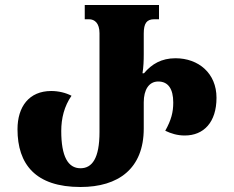

<svg xmlns="http://www.w3.org/2000/svg" viewBox="-20 -734 934 768"><path d="M302 14C453 14 555 -59 555 -220V-325C555 -374 575 -408 613 -408C653 -408 673 -378 673 -324C673 -285 665 -254 641 -211C664 -200 689 -192 719 -192C795 -192 846 -245 846 -343C846 -441 774 -501 682 -501C626 -501 587 -478 556 -441H550C554 -466 555 -491 555 -518V-600C555 -641 567 -657 597 -657H616V-714H319V-657H336C359 -657 378 -641 378 -601V-206C378 -100 348 -61 302 -61C252 -61 225 -108 225 -210C225 -261 237 -309 266 -351C243 -363 214 -370 185 -370C96 -370 50 -307 50 -217C50 -77 122 14 302 14Z"/></svg>

Font: Noto Serif Georgian Condensed Black
Style: Regular
Weight: 900
Width: 3
Designer: Monotype Design Team, Akaki Razmadze
Foundry: Google LLC
Version: Version 2.003